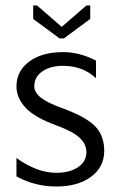

<svg xmlns="http://www.w3.org/2000/svg" viewBox="-20 -675 430 700"><path d="M197 -535 101 -606V-655H115L205 -577L295 -655H309V-606L213 -535ZM40 -32V-99Q115 -45 185 -45Q234 -45 264.5 -65.5Q295 -86 295 -120Q295 -149 271 -172Q247 -195 188 -217Q107 -246 73.5 -282Q40 -318 40 -360Q40 -416 86.5 -450.5Q133 -485 210 -485Q271 -485 330 -454V-390Q281 -435 210 -435Q163 -435 134 -414.5Q105 -394 105 -360Q105 -338 129 -319Q153 -300 206 -281Q294 -249 327 -214.5Q360 -180 360 -125Q360 -66 312 -30.5Q264 5 185 5Q107 5 40 -32Z"/></svg>

Font: Glametrix
Style: Regular
Weight: 500
Designer: gluk
Foundry: gluk
Version: Version 0.40